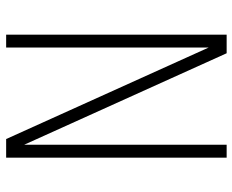

<svg xmlns="http://www.w3.org/2000/svg" viewBox="-88 -688 775 640"><g transform="rotate(-90 300.0 -367.5)"><path d="M95 0V-735H157L462 -60V-735H505V0H443L138 -675V0Z"/></g></svg>

Font: Iosevka SS04 XLt Ex
Style: Regular
Weight: 200
Width: 7
Monospace: yes
Designer: Belleve Invis
Foundry: Belleve Invis
Version: Version 19.0.0; ttfautohint (v1.8.4)